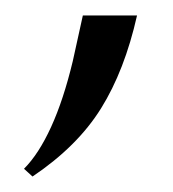

<svg xmlns="http://www.w3.org/2000/svg" viewBox="-20 -130 224 248"><path d="M157 -110Q141 -39 110.5 10Q80 59 22 98L11 88Q30 69 46 34Q62 -1 74 -51L87 -110Z"/></svg>

Font: Trochut
Style: Italic
Weight: 400
Italic angle: -12°
Designer: Andreu Balius
Foundry: Andreu Balius
Version: Version 1.001